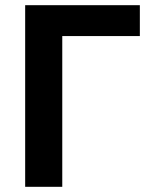

<svg xmlns="http://www.w3.org/2000/svg" viewBox="-20 -720 570 740"><path d="M77 -700H519V-581H220V0H77Z"/></svg>

Font: 
Style: 㨦
Weight: 700
Designer: A.Korolkova, Vitaly Kuzmin
Foundry: ParaType Ltd
Version: Version 2.000